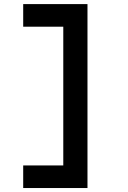

<svg xmlns="http://www.w3.org/2000/svg" viewBox="-20 -818 626 942"><path d="M93.8 104.5V-6.3H290.5V-687H93.8V-797.9H409.2V104.5Z"/></svg>

Font: Cascadia Mono PL SemiBold
Style: Regular
Weight: 600
Monospace: yes
Designer: Aaron Bell
Foundry: Saja Typeworks
Version: Version 2404.023; ttfautohint (v1.8.4)